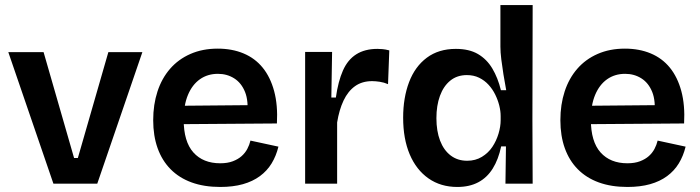

<svg xmlns="http://www.w3.org/2000/svg" viewBox="-20 -729 2777 762"><path d="M192 0 13 -522H153L274 -102H289L410 -522H545L366 0Z M854 13Q790 13 740.5 -5Q691 -23 657 -57.5Q623 -92 605.5 -141Q588 -190 588 -252Q588 -314 605 -366Q622 -418 655 -456Q688 -494 736 -515Q784 -536 844 -536Q901 -536 946.5 -517Q992 -498 1022.5 -460.5Q1053 -423 1068 -367.5Q1083 -312 1079 -239L669 -236V-309L1004 -312L961 -271Q967 -328 952.5 -364Q938 -400 909.5 -418Q881 -436 845 -436Q804 -436 773.5 -414.5Q743 -393 726 -352.5Q709 -312 709 -254Q709 -167 747.5 -124Q786 -81 854 -81Q883 -81 904 -89Q925 -97 939 -109.5Q953 -122 961.5 -138Q970 -154 974 -171L1085 -147Q1076 -110 1058 -80.5Q1040 -51 1011.5 -30Q983 -9 944 2Q905 13 854 13Z M1191 0V-263V-523H1298L1295 -342H1313Q1322 -406 1341 -449Q1360 -492 1394 -513.5Q1428 -535 1478 -535Q1487 -535 1498.5 -534Q1510 -533 1525 -529L1520 -395Q1504 -402 1487 -404.5Q1470 -407 1457 -407Q1417 -407 1389 -387Q1361 -367 1343.5 -330Q1326 -293 1318 -243V0Z M1795 13Q1729 13 1680.5 -21Q1632 -55 1606 -116.5Q1580 -178 1580 -262Q1580 -341 1603.5 -403Q1627 -465 1674 -500Q1721 -535 1789 -535Q1842 -535 1877 -514.5Q1912 -494 1934 -457Q1956 -420 1968 -371H1989Q1983 -403 1978 -434Q1973 -465 1969.5 -493.5Q1966 -522 1966 -544V-709H2094L2093 -256L2094 0H1986L1988 -148H1969Q1958 -96 1935.5 -60Q1913 -24 1878 -5.5Q1843 13 1795 13ZM1834 -91Q1867 -91 1892.5 -106.5Q1918 -122 1934 -146Q1950 -170 1958.5 -198.5Q1967 -227 1967 -252V-268Q1967 -288 1961.5 -310Q1956 -332 1945.5 -353.5Q1935 -375 1919 -392.5Q1903 -410 1881.5 -420.5Q1860 -431 1833 -431Q1794 -431 1767 -409Q1740 -387 1726 -348.5Q1712 -310 1712 -260Q1712 -209 1726.5 -171Q1741 -133 1768.5 -112Q1796 -91 1834 -91Z M2470 13Q2406 13 2356.5 -5Q2307 -23 2273 -57.5Q2239 -92 2221.5 -141Q2204 -190 2204 -252Q2204 -314 2221 -366Q2238 -418 2271 -456Q2304 -494 2352 -515Q2400 -536 2460 -536Q2517 -536 2562.5 -517Q2608 -498 2638.5 -460.5Q2669 -423 2684 -367.5Q2699 -312 2695 -239L2285 -236V-309L2620 -312L2577 -271Q2583 -328 2568.5 -364Q2554 -400 2525.5 -418Q2497 -436 2461 -436Q2420 -436 2389.5 -414.5Q2359 -393 2342 -352.5Q2325 -312 2325 -254Q2325 -167 2363.5 -124Q2402 -81 2470 -81Q2499 -81 2520 -89Q2541 -97 2555 -109.5Q2569 -122 2577.5 -138Q2586 -154 2590 -171L2701 -147Q2692 -110 2674 -80.5Q2656 -51 2627.5 -30Q2599 -9 2560 2Q2521 13 2470 13Z"/></svg>

Font: Bricolage Grotesque 16pt SemiBold
Style: Regular
Weight: 600
Version: Version 1.001;gftools[0.9.33.dev8+g029e19f]